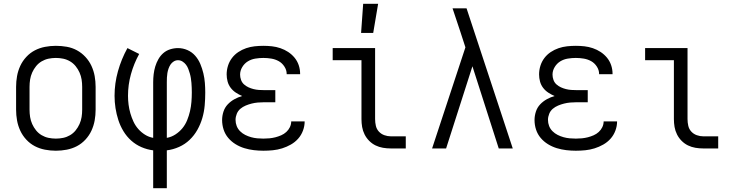

<svg xmlns="http://www.w3.org/2000/svg" viewBox="-20 -784 3890 1014"><path d="M275 12Q246 12 217.5 6.5Q189 1 164 -12Q139 -25 119 -46.5Q99 -68 87 -94Q75 -120 70 -148Q65 -176 65 -205V-325Q65 -354 70 -382Q75 -410 87 -436Q99 -462 119 -483.5Q139 -505 164 -518Q189 -531 217.5 -536.5Q246 -542 275 -542Q304 -542 332.5 -537Q361 -532 386 -518.5Q411 -505 431 -483.5Q451 -462 463 -436Q475 -410 480 -382Q485 -354 485 -325V-205Q485 -176 480 -148Q475 -120 463 -94Q451 -68 431 -46.5Q411 -25 386 -12Q361 1 332.5 6.5Q304 12 275 12ZM275 -52Q295 -52 314 -56Q333 -60 350 -70Q367 -80 379.5 -95.5Q392 -111 400 -129Q408 -147 411 -166Q414 -185 414 -205V-325Q414 -345 411 -364Q408 -383 400 -401Q392 -419 379.5 -434.5Q367 -450 350 -460Q333 -470 314 -474Q295 -478 275 -478Q255 -478 236 -474Q217 -470 200 -460Q183 -450 170.5 -434.5Q158 -419 150 -401Q142 -383 139 -364Q136 -345 136 -325V-205Q136 -185 139 -166Q142 -147 150 -129Q158 -111 170.5 -95.5Q183 -80 200 -70Q217 -60 236 -56Q255 -52 275 -52Z M789 210V10Q757 6 727 -7Q697 -20 673 -41.5Q649 -63 632 -91Q615 -119 605 -150Q595 -181 590 -213Q585 -245 585 -278Q585 -344 603 -408Q621 -472 653 -530L715 -499Q687 -448 671.5 -392Q656 -336 656 -278Q656 -255 659 -231.5Q662 -208 668.5 -185.5Q675 -163 685 -141.5Q695 -120 710.5 -102.5Q726 -85 746 -72.5Q766 -60 789 -56V-350Q789 -371 791.5 -392Q794 -413 800 -433Q806 -453 816.5 -471.5Q827 -490 842.5 -503.5Q858 -517 878.5 -523.5Q899 -530 920 -530Q946 -530 970 -519.5Q994 -509 1011 -489.5Q1028 -470 1038 -446Q1048 -422 1054 -397Q1060 -372 1062 -346Q1064 -320 1064 -295Q1064 -261 1061 -227Q1058 -193 1048.5 -160.5Q1039 -128 1022.5 -98.5Q1006 -69 981.5 -45.5Q957 -22 925.5 -8Q894 6 861 10V210ZM861 -56Q885 -60 906.5 -74Q928 -88 943.5 -107Q959 -126 968.5 -149.5Q978 -173 983.5 -197Q989 -221 991 -246Q993 -271 993 -296Q993 -308 992.5 -321Q992 -334 991 -346.5Q990 -359 988 -371.5Q986 -384 982.5 -396Q979 -408 974.5 -420Q970 -432 962.5 -442Q955 -452 944 -459Q933 -466 920 -466Q908 -466 897.5 -459.5Q887 -453 880.5 -443Q874 -433 870 -421.5Q866 -410 864 -398Q862 -386 861.5 -374Q861 -362 861 -350Z M1371 12Q1346 12 1320.5 9Q1295 6 1270.5 -1.5Q1246 -9 1224 -22.5Q1202 -36 1185.5 -55.5Q1169 -75 1161 -99.5Q1153 -124 1153 -150Q1153 -172 1160 -194Q1167 -216 1182.5 -232.5Q1198 -249 1218 -260Q1238 -271 1259 -277Q1242 -284 1226 -294.5Q1210 -305 1198.5 -320Q1187 -335 1182 -353.5Q1177 -372 1177 -391Q1177 -414 1184 -436.5Q1191 -459 1205 -477.5Q1219 -496 1238.5 -509Q1258 -522 1280 -529.5Q1302 -537 1325 -539.5Q1348 -542 1371 -542Q1394 -542 1416.5 -539.5Q1439 -537 1461 -529.5Q1483 -522 1502 -509.5Q1521 -497 1535.5 -479.5Q1550 -462 1557.5 -440Q1565 -418 1565 -395V-392H1494V-394Q1494 -414 1482 -432.5Q1470 -451 1452 -461Q1434 -471 1413 -474.5Q1392 -478 1371 -478Q1350 -478 1328.5 -474.5Q1307 -471 1289 -460Q1271 -449 1259.5 -430Q1248 -411 1248 -390Q1248 -376 1253 -362Q1258 -348 1268.5 -338.5Q1279 -329 1292 -323Q1305 -317 1319 -313.5Q1333 -310 1347 -309Q1361 -308 1375 -308H1434V-244H1375Q1358 -244 1341.5 -242.5Q1325 -241 1309 -237Q1293 -233 1277.5 -226.5Q1262 -220 1249.5 -209.5Q1237 -199 1230.5 -183Q1224 -167 1224 -151Q1224 -134 1230 -118.5Q1236 -103 1248 -91Q1260 -79 1275 -71.5Q1290 -64 1306 -59.5Q1322 -55 1338.5 -53.5Q1355 -52 1371 -52Q1387 -52 1403 -53.5Q1419 -55 1434.5 -59Q1450 -63 1465 -69.5Q1480 -76 1492 -87Q1504 -98 1511 -112.5Q1518 -127 1518 -143H1589Q1589 -118 1580 -94Q1571 -70 1554.5 -51.5Q1538 -33 1516 -20.5Q1494 -8 1470 -0.5Q1446 7 1421 9.5Q1396 12 1371 12Z M2123 0H2044Q2023 0 2002.5 -3.5Q1982 -7 1963.5 -16Q1945 -25 1930 -40Q1915 -55 1905.5 -74Q1896 -93 1892.5 -113.5Q1889 -134 1889 -155V-466H1737V-530H1961V-155Q1961 -137 1965 -119.5Q1969 -102 1981 -89Q1993 -76 2010 -70Q2027 -64 2044 -64H2123Z M1887 -610 1898 -764H1977L1951 -610Z M2614 0 2475 -434 2336 0H2262L2438 -534L2411 -617Q2401 -648 2390.5 -678.5Q2380 -709 2370 -740H2444L2688 0Z M3021 12Q2996 12 2970.5 9Q2945 6 2920.5 -1.5Q2896 -9 2874 -22.5Q2852 -36 2835.5 -55.5Q2819 -75 2811 -99.5Q2803 -124 2803 -150Q2803 -172 2810 -194Q2817 -216 2832.5 -232.5Q2848 -249 2868 -260Q2888 -271 2909 -277Q2892 -284 2876 -294.5Q2860 -305 2848.5 -320Q2837 -335 2832 -353.5Q2827 -372 2827 -391Q2827 -414 2834 -436.5Q2841 -459 2855 -477.5Q2869 -496 2888.5 -509Q2908 -522 2930 -529.5Q2952 -537 2975 -539.5Q2998 -542 3021 -542Q3044 -542 3066.5 -539.5Q3089 -537 3111 -529.5Q3133 -522 3152 -509.5Q3171 -497 3185.5 -479.5Q3200 -462 3207.5 -440Q3215 -418 3215 -395V-392H3144V-394Q3144 -414 3132 -432.5Q3120 -451 3102 -461Q3084 -471 3063 -474.5Q3042 -478 3021 -478Q3000 -478 2978.5 -474.5Q2957 -471 2939 -460Q2921 -449 2909.5 -430Q2898 -411 2898 -390Q2898 -376 2903 -362Q2908 -348 2918.5 -338.5Q2929 -329 2942 -323Q2955 -317 2969 -313.5Q2983 -310 2997 -309Q3011 -308 3025 -308H3084V-244H3025Q3008 -244 2991.5 -242.5Q2975 -241 2959 -237Q2943 -233 2927.5 -226.5Q2912 -220 2899.5 -209.5Q2887 -199 2880.5 -183Q2874 -167 2874 -151Q2874 -134 2880 -118.5Q2886 -103 2898 -91Q2910 -79 2925 -71.5Q2940 -64 2956 -59.5Q2972 -55 2988.5 -53.5Q3005 -52 3021 -52Q3037 -52 3053 -53.5Q3069 -55 3084.5 -59Q3100 -63 3115 -69.5Q3130 -76 3142 -87Q3154 -98 3161 -112.5Q3168 -127 3168 -143H3239Q3239 -118 3230 -94Q3221 -70 3204.5 -51.5Q3188 -33 3166 -20.5Q3144 -8 3120 -0.5Q3096 7 3071 9.5Q3046 12 3021 12Z M3773 0H3694Q3673 0 3652.5 -3.5Q3632 -7 3613.5 -16Q3595 -25 3580 -40Q3565 -55 3555.5 -74Q3546 -93 3542.5 -113.5Q3539 -134 3539 -155V-466H3387V-530H3611V-155Q3611 -137 3615 -119.5Q3619 -102 3631 -89Q3643 -76 3660 -70Q3677 -64 3694 -64H3773Z"/></svg>

Font: Lode
Style: Regular
Weight: 400
Monospace: yes
Designer: Belleve Invis
Foundry: Belleve Invis
Version: Version 29.2.0; ttfautohint (v1.8.3)